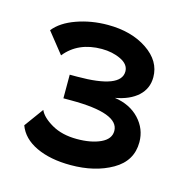

<svg xmlns="http://www.w3.org/2000/svg" viewBox="-74 -886 554 573"><g transform="rotate(15 203.5 -599.5)"><path d="M192 -383Q129 -383 85.5 -403.5Q42 -424 28 -462L71 -521Q80 -500 112 -481.5Q144 -463 190 -463Q234 -463 263 -476.5Q292 -490 292 -515Q292 -570 144 -570H120V-643H143Q278 -643 278 -695Q278 -717 252 -729.5Q226 -742 193 -742Q120 -742 80 -692L29 -756Q51 -784 96 -800Q141 -816 192 -816Q265 -816 314 -783Q363 -750 363 -700Q363 -665 338 -642Q313 -619 268 -611Q316 -604 344.5 -573.5Q373 -543 373 -502Q373 -444 320 -413.5Q267 -383 192 -383Z"/></g></svg>

Font: Raleway
Style: Bold
Weight: 700
Designer: Matt McInerney, Pablo Impallari, Rodrigo Fuenzalida
Foundry: Matt McInerney, Pablo Impallari, Rodrigo Fuenzalida
Version: Version 3.000